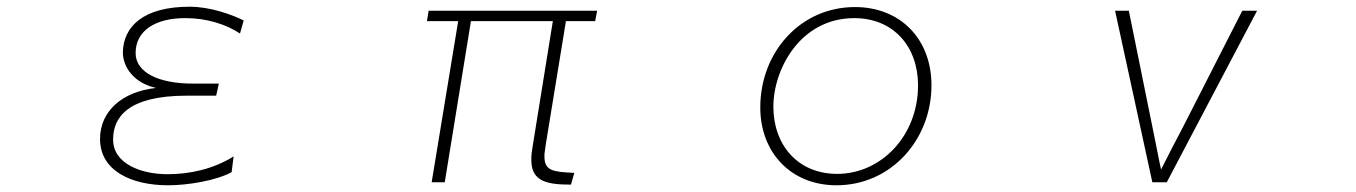

<svg xmlns="http://www.w3.org/2000/svg" viewBox="-20 -522 4040 572"><path d="M670 -9 676 -56C615 -18 545 -3 479 -3C401 -3 317 -34 317 -106V-107C317 -171 359 -237 537 -237H624L632 -273H553C453 -273 384 -306 384 -364C384 -430 442 -468 531 -468H534C596 -468 655 -449 695 -422L706 -461C670 -479 606 -502 545 -502C407 -502 348 -443 346 -367C346 -320 381 -274 445 -260C343 -249 278 -190 278 -108C278 -14 370 30 481 30C540 30 624 16 670 -9Z M1345 -459 1266 21H1305L1383 -459H1627L1567 -87C1565 -74 1563 -62 1563 -52V-44C1563 20 1613 28 1681 28L1691 -7C1630 -10 1602 -12 1602 -55V-63L1606 -92L1666 -459H1753L1759 -490H1257L1252 -459Z M2472 30C2634 30 2755 -105 2755 -268C2755 -406 2662 -501 2527 -501C2364 -501 2245 -366 2245 -202C2245 -67 2337 30 2472 30ZM2474 -4C2357 -4 2284 -90 2284 -204C2284 -317 2365 -468 2525 -468C2642 -468 2715 -383 2715 -268C2715 -117 2605 -4 2474 -4Z M3302 -490 3413 21H3456L3725 -490H3681L3502 -139C3493 -123 3452 -43 3439 -17C3433 -43 3420 -113 3414 -140L3343 -490Z"/></svg>

Font: LINE Seed JP_OTF Thin
Style: Regular
Weight: 250
Designer: LY Corporation & Fontrix & Fontworks
Version: Version 1.007